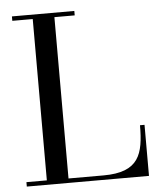

<svg xmlns="http://www.w3.org/2000/svg" viewBox="-53 -797 710 843"><g transform="rotate(-5 302.0 -375.0)"><path d="M569.5 0V-225H549.5C549.5 -98 528 -19.5 371 -19.5H216.5V-730.5H306V-750H31V-730.5H121V-19.5H31V0Z"/></g></svg>

Font: Bodoni* 11
Style: Regular
Weight: 400
Version: Version 2.3